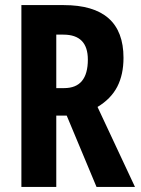

<svg xmlns="http://www.w3.org/2000/svg" viewBox="-20 -734 552 754"><path d="M230 -714Q465 -714 465 -507Q465 -441 440.5 -393.5Q416 -346 363 -314L510 0H359L242 -280H201V0H64V-714ZM229 -598H201V-388H232Q325 -388 325 -500Q325 -598 229 -598Z"/></svg>

Font: Noto Sans Armenian ExtraCondensed
Style: Bold
Weight: 700
Width: 2
Designer: Monotype Design Team
Foundry: Monotype Imaging Inc.
Version: Version 2.008; ttfautohint (v1.8.4.7-5d5b)